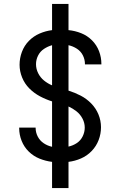

<svg xmlns="http://www.w3.org/2000/svg" viewBox="-20 -858 616 981"><path d="M246 103H330V-31Q363 -35 394 -48.5Q425 -62 448.5 -86.5Q472 -111 484 -142.5Q496 -174 496 -208Q496 -242 483 -273.5Q470 -305 446 -329.5Q422 -354 392 -369.5Q362 -385 330 -395V-627Q353 -622 373 -609Q393 -596 403.5 -575Q414 -554 414 -531V-529H498V-532Q498 -565 486 -596.5Q474 -628 450 -652Q426 -676 394.5 -688.5Q363 -701 330 -704V-838H246V-704Q213 -700 182 -686.5Q151 -673 127.5 -649Q104 -625 92 -593Q80 -561 80 -527Q80 -494 93 -462Q106 -430 130 -406Q154 -382 184 -366Q214 -350 246 -340V-108Q223 -113 203.5 -126Q184 -139 173 -160Q162 -181 162 -205V-206H78V-203Q78 -170 90.5 -138.5Q103 -107 127 -83.5Q151 -60 182 -47.5Q213 -35 246 -31ZM246 -422Q224 -431 205 -446.5Q186 -462 175 -484Q164 -506 164 -530Q164 -553 174.5 -574Q185 -595 204.5 -608Q224 -621 246 -627ZM330 -109V-314Q352 -304 371 -289Q390 -274 401.5 -252Q413 -230 413 -206Q413 -183 402.5 -161.5Q392 -140 372.5 -127Q353 -114 330 -109Z"/></svg>

Font: Iosevka SS01 Extended
Style: Regular
Weight: 400
Width: 7
Monospace: yes
Designer: Belleve Invis
Foundry: Belleve Invis
Version: Version 3.4.7; ttfautohint (v1.8.3)